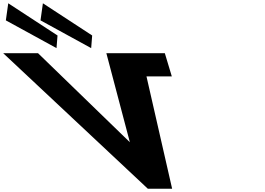

<svg xmlns="http://www.w3.org/2000/svg" viewBox="-496 -1149 1616 1169"><path d="M-145.8 -933 -151.9 -856 -460.4 -1025 -445.8 -1129ZM65.2 -933 59.1 -856 -249.4 -1025 -234.8 -1129ZM404 0H552L395.8 -684H550L507.6 -825H151.6L294.7 -283L-264.4 -825H-476.4Z"/></svg>

Font: Hussar
Style: BdOpOblSeven
Weight: 700
Foundry: Cannot Into Space Fonts
Version: Version 2.00